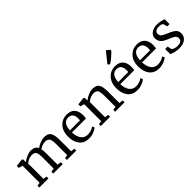

<svg xmlns="http://www.w3.org/2000/svg" viewBox="149 -1575 2506 2506"><g transform="rotate(-45 1401.5 -322.5)"><path d="M34 0V-35L80 -41V-356L25 -370V-407L127 -420H129L144 -408V-358Q170 -381 215 -401Q260 -421 295 -421Q371 -421 396 -366Q420 -386 463 -403.5Q506 -421 543 -421Q611 -421 636.5 -381.5Q662 -342 662 -250V-41L716 -35V0H543V-35L590 -42V-248Q590 -314 573.5 -342.5Q557 -371 507 -371Q458 -371 406 -334Q413 -300 413 -249V-42L466 -35V0H291V-35L341 -42V-249Q341 -316 326 -343Q311 -370 264 -370Q207 -370 152 -325V-42L202 -35V0Z M950 8Q861 8 814.5 -50.5Q768 -109 768 -207Q768 -303 822 -362.5Q876 -422 959 -422Q1027 -422 1065 -384Q1103 -346 1106 -275Q1106 -230 1101 -207H843Q845 -131 878 -85.5Q911 -40 972 -40Q1002 -40 1034.5 -51Q1067 -62 1084 -77L1098 -45Q1076 -24 1034 -8Q992 8 950 8ZM946 -381Q851 -381 843 -245H1029Q1031 -265 1031 -278Q1029 -381 946 -381Z M1169 0V-35L1217 -41V-356L1162 -370V-407L1264 -420H1266L1281 -408V-358Q1308 -382 1352 -401.5Q1396 -421 1435 -421Q1504 -421 1528.5 -381.5Q1553 -342 1553 -249V-41L1607 -35V0H1433V-35L1481 -41V-249Q1481 -315 1466 -342.5Q1451 -370 1403 -370Q1345 -370 1289 -324V-42L1340 -35V0Z M1842 8Q1753 8 1706.5 -50.5Q1660 -109 1660 -207Q1660 -303 1714 -362.5Q1768 -422 1851 -422Q1919 -422 1957 -384Q1995 -346 1998 -275Q1998 -230 1993 -207H1735Q1737 -131 1770 -85.5Q1803 -40 1864 -40Q1894 -40 1926.5 -51Q1959 -62 1976 -77L1990 -45Q1968 -24 1926 -8Q1884 8 1842 8ZM1838 -381Q1743 -381 1735 -245H1921Q1923 -265 1923 -278Q1921 -381 1838 -381ZM1822 -485 1798 -508 1915 -653H1916L1967 -608Q1952 -585 1900 -540.5Q1848 -496 1823 -485Z M2244 8Q2155 8 2108.5 -50.5Q2062 -109 2062 -207Q2062 -303 2116 -362.5Q2170 -422 2253 -422Q2321 -422 2359 -384Q2397 -346 2400 -275Q2400 -230 2395 -207H2137Q2139 -131 2172 -85.5Q2205 -40 2266 -40Q2296 -40 2328.5 -51Q2361 -62 2378 -77L2392 -45Q2370 -24 2328 -8Q2286 8 2244 8ZM2240 -381Q2145 -381 2137 -245H2323Q2325 -265 2325 -278Q2323 -381 2240 -381Z M2473 -23V-117H2519L2531 -60Q2539 -48 2563.5 -39Q2588 -30 2616 -30Q2701 -30 2701 -92Q2701 -121 2675.5 -139.5Q2650 -158 2589 -182Q2531 -204 2504 -234Q2477 -264 2477 -313Q2477 -361 2519.5 -390.5Q2562 -420 2625 -420Q2675 -420 2744 -397V-307H2702L2687 -361Q2676 -383 2621 -383Q2586 -384 2564.5 -368.5Q2543 -353 2543 -327Q2543 -314 2547.5 -303.5Q2552 -293 2556.5 -286.5Q2561 -280 2574.5 -271.5Q2588 -263 2593 -260.5Q2598 -258 2617 -249.5Q2636 -241 2640 -239Q2671 -227 2688.5 -218Q2706 -209 2727.5 -194Q2749 -179 2758.5 -158.5Q2768 -138 2768 -111Q2768 -56 2725.5 -24Q2683 8 2611 8Q2538 8 2473 -23Z"/></g></svg>

Font: Aikya
Style: Regular
Weight: 400
Designer: Neelakash Kshetrimayum (Latin subset based on Merriweather by Eben Sorkin)
Foundry: Brand New Type
Version: Version 1.00 b005